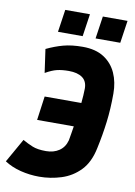

<svg xmlns="http://www.w3.org/2000/svg" viewBox="-101 -952 723 1026"><g transform="rotate(10 260.0 -439.0)"><path d="M185 12Q133 12 83.5 -0.5Q34 -13 -4 -38L69 -167Q95 -152 123 -140.5Q151 -129 197 -129Q239 -129 268.5 -149Q298 -169 308 -207Q311 -225 314.5 -245Q318 -265 321 -285H122L140 -415H339Q341 -437 342.5 -456.5Q344 -476 344 -494Q344 -534 317.5 -553Q291 -572 244 -572Q207 -572 180 -565.5Q153 -559 118 -539L100 -666Q146 -688 190.5 -700Q235 -712 295 -712Q365 -712 410 -683Q455 -654 477 -605Q499 -556 499 -494Q499 -411 490 -339Q481 -267 465 -193Q449 -114 406 -69.5Q363 -25 304.5 -6.5Q246 12 185 12ZM354 -768 372 -890H506L488 -768ZM150 -768 168 -890H302L284 -768Z"/></g></svg>

Font: Finlandica
Style: Bold Italic
Weight: 700
Italic angle: -8°
Designer: Niklas Ekholm, Juho Hiilivirta, Jaakko Suomalainen
Foundry: Helsinki Type Studio
Version: Version 1.064; ttfautohint (v1.8.4.7-5d5b)